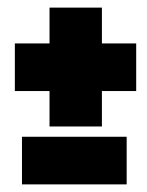

<svg xmlns="http://www.w3.org/2000/svg" viewBox="-20 -523 386 504"><path d="M110 -191V-284H19V-409H110V-503H247.5V-409H337.5V-284H247.5V-191ZM37.7 -39V-164H312.5V-39Z"/></svg>

Font: Anybody ExtraExpanded ExtraBold
Style: Regular
Weight: 800
Width: 8
Designer: Tyler Finck
Foundry: Etcetera Type Company
Version: Version 1.010; ttfautohint (v1.8.3) -l 8 -r 50 -G 200 -x 14 